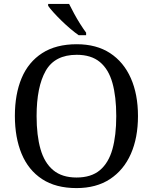

<svg xmlns="http://www.w3.org/2000/svg" viewBox="-20 -951 782 981"><path d="M371 10Q265 10 195 -36Q125 -82 90.5 -165Q56 -248 56 -359Q56 -470 90.5 -552Q125 -634 195.5 -679.5Q266 -725 372 -725Q473 -725 542.5 -679.5Q612 -634 648.5 -551.5Q685 -469 685 -358Q685 -247 648.5 -164.5Q612 -82 542 -36Q472 10 371 10ZM371 -44Q446 -44 490.5 -81.5Q535 -119 554.5 -189Q574 -259 574 -358Q574 -457 554.5 -527Q535 -597 490.5 -634Q446 -671 372 -671Q260 -671 213.5 -589Q167 -507 167 -358Q167 -259 187 -189Q207 -119 252 -81.5Q297 -44 371 -44ZM382 -771Q362 -785 339 -804.5Q316 -824 293.5 -846Q271 -868 253 -888Q235 -908 226 -921V-931H333Q344 -909 358.5 -882Q373 -855 389.5 -829Q406 -803 420 -784V-771Z"/></svg>

Font: Noto Serif Armenian
Style: Regular
Weight: 400
Designer: Monotype Design Team
Foundry: Monotype Imaging Inc.
Version: Version 2.007